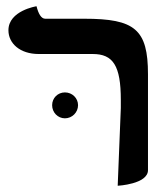

<svg xmlns="http://www.w3.org/2000/svg" viewBox="-20 -582 529 615"><path d="M357 13C357 13 454 8 454 -37V-344C454 -488 412 -522 250 -522H125C112 -522 103 -538 97 -562C97 -562 7 -548 7 -485C7 -443 44 -409 104 -409H277C342 -409 367 -372 367 -262V-236ZM147 -245C147 -222 165 -203 188 -203C211 -203 230 -222 230 -245C230 -268 211 -286 188 -286C165 -286 147 -268 147 -245Z"/></svg>

Font: Libertinus Serif
Style: Bold
Weight: 700
Designer: Philipp H. Poll, Khaled Hosny
Foundry: Caleb Maclennan
Version: Version 7.050;RELEASE